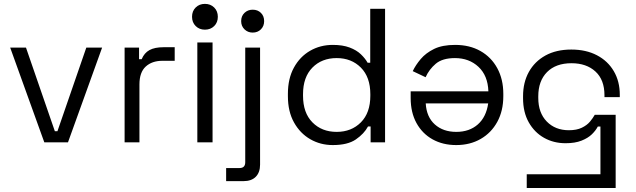

<svg xmlns="http://www.w3.org/2000/svg" viewBox="-20 -734 3278 990"><path d="M208.5 0 32.5 -488.5H114L262.8 -57.5H276.2L425 -488.5H506.5L330.5 0Z M622.5 0V-488.5H697V-428.8H710.5Q723.8 -461 750.8 -475.8Q777.8 -490.5 823 -490.5H880.8V-420.5H817.2Q764 -420.5 731.5 -390.9Q699 -361.2 699 -298.5V0Z M1076 -515V0H997.5V-515ZM1103.2 -647.4Q1103.2 -618.2 1084.4 -599.6Q1065.5 -581 1036.6 -581Q1007.8 -581 989 -599.7Q970.2 -618.4 970.2 -647.6Q970.2 -676.8 989 -695.4Q1007.8 -714 1036.6 -714Q1065.5 -714 1084.4 -695.3Q1103.2 -676.6 1103.2 -647.4Z M1146 200V132.5H1215Q1244.5 132.5 1244.5 102.5V-488.5H1321V115Q1321 154.8 1298.9 177.4Q1276.8 200 1235 200ZM1223.5 -625Q1223.5 -651.2 1240.6 -667.6Q1257.8 -684 1282.8 -684Q1308.8 -684 1325.4 -667.6Q1342 -651.2 1342 -625Q1342 -599.5 1325.4 -582.8Q1308.8 -566 1282.8 -566Q1257.8 -566 1240.6 -582.8Q1223.5 -599.5 1223.5 -625Z M1965.5 -688.5V0H1891V-81.8H1877.5Q1857.5 -44.5 1815.1 -15.2Q1772.8 14 1696 14Q1632.2 14 1579.8 -16.2Q1527.2 -46.5 1495.9 -102.8Q1464.5 -159 1464.5 -237.8V-250.8Q1464.5 -328.8 1495.5 -385.4Q1526.5 -442 1579 -472.2Q1631.5 -502.5 1696 -502.5Q1747 -502.5 1782.8 -489Q1818.5 -475.5 1840.8 -454.1Q1863 -432.8 1875.5 -410.5H1889V-688.5ZM1542.5 -248.5V-240Q1542.5 -152.2 1590.9 -103.1Q1639.2 -54 1716 -54Q1792 -54 1840.8 -103.1Q1889.5 -152.2 1889.5 -240V-248.5Q1889.5 -336.2 1840.8 -385.4Q1792 -434.5 1716 -434.5Q1639 -434.5 1590.8 -385.4Q1542.5 -336.2 1542.5 -248.5Z M2575.2 -250.2V-238.2Q2575.2 -162.5 2544.2 -105.8Q2513.2 -49 2458.4 -17.5Q2403.5 14 2332.5 14Q2263.2 14 2210.4 -15.5Q2157.5 -45 2127.5 -99.5Q2097.5 -154 2097.5 -228.5V-263.2H2498.2Q2495.5 -344.2 2447.1 -389.4Q2398.8 -434.5 2325.8 -434.5Q2261.5 -434.5 2227.1 -405.5Q2192.8 -376.5 2174.5 -335.8L2108.2 -367.2Q2123 -398.5 2149.5 -429.8Q2176 -461 2218.5 -481.8Q2261 -502.5 2326.8 -502.5Q2401.5 -502.5 2457.2 -471Q2513 -439.5 2544.1 -382.4Q2575.2 -325.2 2575.2 -250.2ZM2175.2 -200.8Q2179.2 -130.8 2222.1 -92.4Q2265 -54 2332.8 -54Q2400.2 -54 2443.8 -92.4Q2487.2 -130.8 2497.2 -200.8Z M3175.8 -245.2V-233H3096.8V-242.8Q3096.8 -322.8 3050.1 -365.4Q3003.5 -408 2927 -408Q2846 -408 2800.8 -362.4Q2755.5 -316.8 2755.5 -237.2V-228.8Q2755.5 -152.5 2799.2 -107.5Q2843 -62.5 2913.2 -62.5Q2953.5 -62.5 2980 -75.4Q3006.5 -88.2 3021.9 -106.6Q3037.2 -125 3046.8 -142.2H3154.5V235.5H2696V164.5H3076V-81.5H3062.5Q3051.8 -61 3031.8 -41.5Q3011.8 -22 2978.4 -8.8Q2945 4.5 2896 4.5Q2834.8 4.5 2785.2 -23.4Q2735.8 -51.2 2706.4 -103.2Q2677 -155.2 2677 -227.8V-238.2Q2677 -309.2 2707 -363.2Q2737 -417.2 2792.6 -447.9Q2848.2 -478.5 2925.8 -478.5Q3001.8 -478.5 3057.9 -449.1Q3114 -419.8 3144.9 -367.1Q3175.8 -314.5 3175.8 -245.2Z"/></svg>

Font: Space 7353
Style: Regular
Weight: 400
Designer: Christine Claussen + Ruben Lyon  (Space 7353)
Version: Version 1.000;FEAKit 1.0